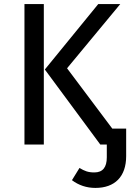

<svg xmlns="http://www.w3.org/2000/svg" viewBox="-20 -709 649 942"><path d="M195 0V-689H100V0ZM531 -78 309 -374 570 -689H462L200 -368L472 0H504V63C504 112 484 137 443 137C412 137 395 130 370 115L333 175C366 200 405 213 448 213C543 213 599 158 599 57V-78Z"/></svg>

Font: Fira Sans
Style: Regular
Weight: 400
Designer: Carrois Corporate & Edenspiekermann AG
Foundry: Carrois Corporate GbR & Edenspiekermann AG
Version: Version 4.203